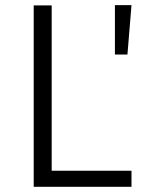

<svg xmlns="http://www.w3.org/2000/svg" viewBox="-20 -720 553 740"><path d="M422.9 -700.2H486.8L471.2 -509.8H422.9ZM109.9 -699.2H179.2V-62H486.8V0H109.9Z"/></svg>

Font: Montserrat arm Light
Style: Regular
Weight: 300
Designer: Julieta Ulanovsky
Foundry: Julieta Ulanovsky
Version: Version 6.000;PS 006.000;hotconv 1.0.88;makeotf.lib2.5.64775